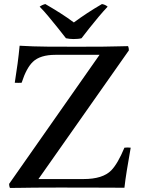

<svg xmlns="http://www.w3.org/2000/svg" viewBox="-20 -928 696 949"><path d="M617 -679 170 -43H393Q488 -43 530 -86Q562 -119 595 -198Q611 -200 626 -198Q615 -136 607 -86.5Q599 -37 595 0Q580 0 502.5 -0.5Q425 -1 276 -1Q197 -1 151 -0.5Q105 0 78 0.5Q51 1 29 1Q25 -8 25 -19L472 -657H254Q178 -657 142 -622Q110 -591 87 -519Q71 -518 53 -519Q61 -569 67 -614Q73 -659 77 -702Q142 -698 212.5 -697.5Q283 -697 362 -697Q443 -697 491.5 -697.5Q540 -698 568 -699Q596 -700 613 -700Q615 -696 616 -690.5Q617 -685 617 -679ZM345 -817Q376 -840 411 -863Q446 -886 484 -908Q501 -905 512 -895Q492 -874 468 -845.5Q444 -817 421.5 -788.5Q399 -760 383 -739Q376 -737 365.5 -736Q355 -735 344 -735Q335 -735 324.5 -736Q314 -737 306 -739Q290 -760 267 -788.5Q244 -817 220.5 -845.5Q197 -874 176 -895Q188 -904 204 -908Q242 -886 277.5 -863.5Q313 -841 345 -817Z"/></svg>

Font: Castoro
Style: Regular
Weight: 400
Designer: John Hudson
Foundry: Tiro Typeworks Ltd.
Version: Version 2.04